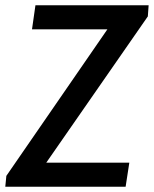

<svg xmlns="http://www.w3.org/2000/svg" viewBox="-35 -706 582 726"><path d="M-11 -41 371 -595H86L99 -686H527L524 -644L140 -91H454L440 0H-15Z"/></svg>

Font: Archivo Narrow Medium
Style: Italic
Weight: 500
Italic angle: -8°
Designer: Hector Gatti
Foundry: Omnibus-Type
Version: Version 2.001